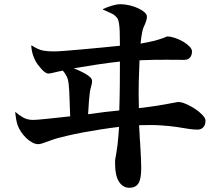

<svg xmlns="http://www.w3.org/2000/svg" viewBox="-20 -828 1040 911"><path d="M494 -771Q489 -774 482.5 -776.5Q476 -779 469 -782V-785Q490 -795 512 -801.5Q534 -808 551 -808Q573 -808 595.5 -802.5Q618 -797 636 -788.5Q654 -780 665.5 -770Q677 -760 677 -750Q677 -739 674.5 -731.5Q672 -724 669 -716Q667 -711 665 -707Q663 -703 661 -698Q659 -693 657.5 -688Q656 -683 655 -677Q652 -664 650.5 -651.5Q649 -639 647 -621Q685 -628 707.5 -633.5Q730 -639 744 -644Q751 -646 756 -648Q761 -650 765 -652Q768 -653 770 -654Q772 -655 774 -655Q790 -655 810.5 -648Q831 -641 849 -630.5Q867 -620 879 -607.5Q891 -595 891 -584Q891 -567 882 -555.5Q873 -544 854 -544Q826 -544 771.5 -544.5Q717 -545 642 -542Q640 -498 638.5 -442Q637 -386 639 -315Q691 -321 723 -326Q755 -331 775 -335Q786 -337 793.5 -338.5Q801 -340 808 -341Q820 -344 827 -344Q841 -344 863 -334.5Q885 -325 905.5 -311.5Q926 -298 940.5 -282.5Q955 -267 955 -256Q955 -234 944 -223.5Q933 -213 918 -213Q895 -213 872 -217Q849 -221 818.5 -225.5Q788 -230 745.5 -233Q703 -236 640 -234Q642 -209 642.5 -189Q643 -169 645 -149Q647 -110 648.5 -82.5Q650 -55 650 -29Q650 22 636.5 42.5Q623 63 594 63Q563 63 544.5 34Q526 5 526 -52Q526 -57 526 -62.5Q526 -68 527 -74Q529 -81 529.5 -87.5Q530 -94 532 -102Q535 -119 537.5 -139Q540 -159 542 -186L545 -226Q503 -221 458 -214Q413 -207 373 -199.5Q333 -192 301.5 -184.5Q270 -177 255 -173Q237 -168 222.5 -162.5Q208 -157 196 -153Q173 -144 162 -144Q147 -144 132 -152.5Q117 -161 103.5 -174Q90 -187 79.5 -203Q69 -219 64 -233Q59 -247 56 -266Q53 -285 52 -295L54 -296Q68 -283 89 -271Q110 -259 136 -259Q153 -259 200 -264Q247 -269 313 -276Q311 -320 310 -359Q309 -398 306 -427Q304 -450 296.5 -465.5Q289 -481 278 -493Q263 -490 252 -487.5Q241 -485 233 -483Q217 -479 208 -479Q203 -479 194.5 -484.5Q186 -490 177 -500Q168 -510 159 -522Q150 -534 144 -548Q137 -563 133.5 -577Q130 -591 128 -611L131 -612Q162 -592 185 -588Q208 -584 234 -584Q253 -584 290.5 -587Q328 -590 373 -594Q418 -598 464.5 -602.5Q511 -607 549 -611Q549 -658 548 -680.5Q547 -703 544 -720Q542 -734 536 -742.5Q530 -751 519 -759Q514 -762 507.5 -765Q501 -768 494 -771ZM406 -388Q404 -374 402 -347.5Q400 -321 398 -286Q441 -292 477 -296.5Q513 -301 546 -304Q548 -367 548.5 -427.5Q549 -488 549 -536Q495 -530 442.5 -522Q390 -514 330 -504Q372 -487 394.5 -472Q417 -457 417 -445Q417 -438 416 -432.5Q415 -427 413 -420Q409 -408 406 -388Z"/></svg>

Font: XinYuGongZhangJiaSongA
Style: Regular
Weight: 900
Designer: XinYuGong
Foundry: Adobe Systems Incorporated
Version: Version 1.00